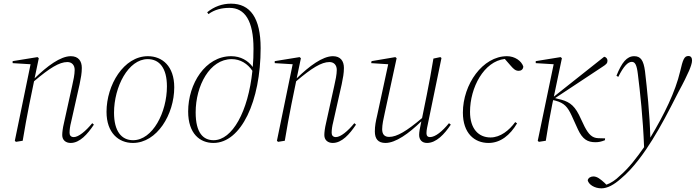

<svg xmlns="http://www.w3.org/2000/svg" viewBox="-20 -769 3811 1049"><path d="M366 12C416 12 458 -36 493 -88L484 -96C448 -52 409 -20 383 -20C368 -20 360 -29 360 -43C360 -60 363 -81 368 -100L415 -309C422 -343 427 -369 427 -398C427 -436 408 -462 367 -462C310 -462 238 -408 169 -341L192 -451L185 -457L49 -435V-424L147 -418L61 0L67 6L104 0C116 -73 127 -132 140 -198L166 -325C251 -397 304 -430 348 -430C372 -430 388 -414 388 -387C388 -363 381 -329 374 -299L329 -95C323 -70 320 -46 320 -31C320 -3 340 12 366 12Z M706 12C838 12 932 -144 932 -292C932 -407 867 -462 788 -462C656 -462 562 -305 562 -158C562 -43 628 12 706 12ZM707 -3C644 -3 603 -52 603 -153C603 -295 681 -446 787 -446C851 -446 892 -397 892 -297C892 -155 814 -3 707 -3Z M1049 -155C1049 -301 1126 -446 1246 -446C1293 -446 1333 -421 1359 -382C1336 -159 1249 -3 1147 -3C1091 -3 1049 -42 1049 -155ZM1146 12C1298 12 1404 -217 1404 -506C1404 -671 1347 -749 1242 -749C1194 -749 1150 -733 1112 -702L1119 -692C1153 -717 1192 -726 1234 -726C1318 -726 1365 -655 1365 -503C1365 -469 1364 -435 1361 -403C1335 -438 1295 -462 1243 -462C1102 -462 1008 -311 1008 -160C1008 -38 1073 12 1146 12Z M1798 12C1848 12 1890 -36 1925 -88L1916 -96C1880 -52 1841 -20 1815 -20C1800 -20 1792 -29 1792 -43C1792 -60 1795 -81 1800 -100L1847 -309C1854 -343 1859 -369 1859 -398C1859 -436 1840 -462 1799 -462C1742 -462 1670 -408 1601 -341L1624 -451L1617 -457L1481 -435V-424L1579 -418L1493 0L1499 6L1536 0C1548 -73 1559 -132 1572 -198L1598 -325C1683 -397 1736 -430 1780 -430C1804 -430 1820 -414 1820 -387C1820 -363 1813 -329 1806 -299L1761 -95C1755 -70 1752 -46 1752 -31C1752 -3 1772 12 1798 12Z M2086 12C2142 12 2214 -40 2282 -106C2274 -70 2270 -47 2270 -32C2270 -6 2285 12 2313 12C2364 12 2408 -36 2443 -88L2433 -96C2397 -52 2359 -20 2329 -20C2317 -20 2310 -27 2310 -41C2310 -59 2315 -79 2319 -98L2392 -452L2386 -457L2348 -449C2336 -376 2325 -317 2312 -252L2286 -124C2202 -53 2149 -21 2106 -21C2081 -21 2068 -35 2068 -63C2068 -87 2075 -121 2082 -151L2147 -451L2140 -457L2010 -435L2008 -424L2101 -418L2041 -140C2033 -106 2028 -81 2028 -51C2028 -11 2045 12 2086 12Z M2649 12C2715 12 2767 -31 2805 -95L2795 -102C2762 -57 2714 -18 2660 -18C2594 -18 2548 -66 2548 -158C2548 -291 2624 -434 2738 -447L2772 -408C2786 -392 2797 -382 2814 -382C2827 -382 2839 -390 2839 -406C2829 -436 2793 -462 2750 -462C2617 -462 2509 -308 2509 -154C2509 -41 2572 12 2649 12Z M3285 -3 3286 -13 3249 -14C3215 -15 3196 -35 3174 -77L3143 -142C3113 -201 3082 -217 3028 -229L3013 -233L3273 -405C3292 -417 3299 -424 3299 -437C3299 -448 3292 -457 3281 -459L3006 -241L3025 -332L3050 -451L3043 -457L2907 -435V-424L3005 -418L2918 0L2924 6L2962 0C2973 -73 2984 -133 2997 -198L3002 -222L3015 -219C3063 -206 3081 -185 3103 -138L3138 -61C3163 -8 3190 8 3233 8C3251 8 3265 5 3285 -3Z M3266 260C3299 260 3335 240 3371 208C3442 150 3505 58 3544 -5C3592 -82 3630 -155 3687 -267C3717 -322 3731 -352 3745 -383C3753 -402 3761 -424 3761 -438C3761 -452 3756 -463 3741 -463C3718 -463 3711 -443 3696 -379C3670 -268 3610 -145 3533 -17C3530 -147 3515 -285 3504 -380C3496 -440 3480 -462 3445 -462C3405 -462 3377 -428 3348 -355L3358 -349C3388 -409 3411 -431 3432 -431C3450 -431 3459 -414 3465 -364C3477 -268 3493 -125 3499 35C3460 91 3417 148 3367 191C3344 214 3317 232 3293 240L3283 230C3260 209 3242 195 3222 195C3208 195 3194 202 3191 216C3196 239 3228 260 3266 260Z"/></svg>

Font: Source Serif 4 Display Light
Style: Italic
Weight: 300
Italic angle: -12°
Designer: Frank Grießhammer
Foundry: Adobe Systems Incorporated
Version: Version 4.004;hotconv 1.0.117;makeotfexe 2.5.65602